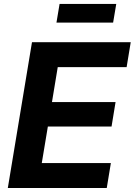

<svg xmlns="http://www.w3.org/2000/svg" viewBox="-20 -938 672 958"><path d="M19 0 139.6 -727.5H632.3L611.8 -603H268.1L239.3 -428.7H556.6L536.6 -306.6H218.8L188.5 -124.5H533.2L512.7 0ZM560.1 -918.5 544.4 -825.2H261.7L277.3 -918.5Z"/></svg>

Font: Inter 17pt
Style: Bold Italic
Weight: 700
Italic angle: -9.3988°
Version: Version 4.001;git-66647c0bb